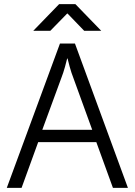

<svg xmlns="http://www.w3.org/2000/svg" viewBox="-20 -915 656 935"><path d="M166 -223 85 0H13L272 -703H345L603 0H530L449 -223ZM280 -539 186 -283H429L336 -539Q328 -559 319.5 -589.5Q311 -620 309 -630H307Q305 -620 296.5 -589.5Q288 -559 280 -539ZM268 -895H347L473 -765H390L309 -849H307L225 -765H142Z"/></svg>

Font: Museo Sans Light
Style: Regular
Weight: 300
Designer: Jos Buivenga
Foundry: Jos Buivenga & Rosetta Type Foundry (extension, remastering)
Version: Version 3.600;PS 1.000;hotconv 1.0.88;makeotf.lib2.5.647800;